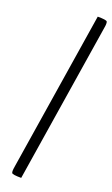

<svg xmlns="http://www.w3.org/2000/svg" viewBox="-178 -770 590 1007"><g transform="rotate(20 117.0 -266.0)"><path d="M232 -724Q234 -720 234 -711Q234 -702 231 -686L91 200Q42 200 38 192Q36 188 36 180Q36 172 39 154L179 -732Q228 -732 232 -724Z"/></g></svg>

Font: Economica
Style: Italic
Weight: 400
Designer: Vicente Lamonaca
Foundry: Vicente Lamonaca
Version: Version 1.100